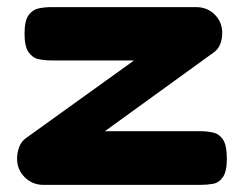

<svg xmlns="http://www.w3.org/2000/svg" viewBox="-20 -511 686 540"><path d="M103 9Q71 9 49.5 -12.5Q28 -34 28 -65Q28 -81 34 -97.5Q40 -114 55 -124L357 -341H126Q106 -341 89 -344.5Q72 -348 60.5 -364Q49 -380 49 -416Q49 -453 60.5 -468.5Q72 -484 89 -487.5Q106 -491 126 -491H531Q563 -491 584 -470Q605 -449 605 -418Q605 -401 599 -386Q593 -371 579 -362L275 -142H543Q563 -142 580 -138Q597 -134 607.5 -118Q618 -102 618 -65Q618 -29 607 -13Q596 3 579 6Q562 9 542 9Z"/></svg>

Font: Fredoka SemiExpanded SemiBold
Style: Regular
Weight: 600
Width: 6
Designer: Ben Nathan
Foundry: Milena B. Brandão, Ben Nathan
Version: Version 2.001